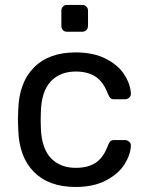

<svg xmlns="http://www.w3.org/2000/svg" viewBox="-20 -740 590 770"><path d="M51.8 -259.8 53.2 -299.8Q56.2 -408.7 116 -469.2Q175.8 -529.8 283.2 -529.8Q355 -529.8 404.5 -504.4Q454.1 -479 478.5 -440.9Q502.9 -402.8 504.9 -365.2Q505.9 -356.4 498.5 -349.1Q491.2 -341.8 481.9 -341.8H438Q428.2 -341.8 423.1 -346.4Q418 -351.1 413.1 -362.8Q395 -411.6 363.5 -432.4Q332 -453.1 284.2 -453.1Q221.2 -453.1 184.1 -414.1Q147 -375 144 -294.9L143.1 -259.8L144 -225.1Q147 -145 184.1 -106Q221.2 -66.9 284.2 -66.9Q333 -66.9 364 -87.4Q395 -107.9 413.1 -157.2Q418 -169.4 423.1 -173.8Q428.2 -178.2 438 -178.2H481.9Q490.7 -178.2 498.3 -171.1Q505.9 -164.1 504.9 -154.8Q502.9 -117.7 478.5 -79.8Q454.1 -42 404.5 -16.1Q355 9.8 283.2 9.8Q175.8 9.8 116 -50.5Q56.2 -110.8 53.2 -220.2ZM226.1 -636.2V-696.8Q226.1 -706.5 232.2 -713.4Q238.3 -720.2 248 -720.2H310.1Q319.8 -720.2 326.4 -713.6Q333 -707 333 -696.8V-636.2Q333 -626.5 326.7 -619.6Q320.3 -612.8 310.1 -612.8H248Q238.3 -612.8 232.2 -619.4Q226.1 -626 226.1 -636.2Z"/></svg>

Font: Rubik AZ
Style: Regular
Weight: 400
Designer: Hubert and Fischer
Foundry: Hubert & Fischer
Version: Version 2.000